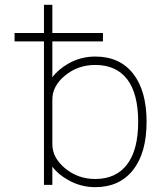

<svg xmlns="http://www.w3.org/2000/svg" viewBox="-20 -772 678 804"><path d="M558.6 -261.7Q558.6 -379.9 512.7 -439.9Q466.8 -500 378.9 -500Q306.6 -500 252.9 -456.1Q199.2 -412.1 199.2 -355.5V-168Q199.2 -111.3 252.9 -66.9Q306.6 -22.5 378.9 -22.5Q465.8 -22.5 512.2 -83.5Q558.6 -144.5 558.6 -261.7ZM199.2 -448.2Q223.6 -481.4 266.6 -505.9Q318.4 -535.2 378.9 -535.2Q481.4 -535.2 537.6 -463.4Q593.8 -391.6 593.8 -261.7Q593.8 -131.8 537.1 -60.1Q480.5 11.7 378.9 11.7Q318.4 11.7 266.6 -17.6Q223.6 -41 199.2 -74.2V2H164.1V-598.6H41V-633.8H164.1V-752H199.2V-633.8H411.1V-598.6H199.2Z"/></svg>

Font: Gen Shin Gothic ExtraLight
Style: Regular
Weight: 100
Designer: [Source Han Sans]
Ryoko NISHIZUKA  (kana & ideographs); Paul D. Hunt (Latin, Greek & Cyrillic); Wenlong ZHANG  (bopomofo
Version: Version 1.002.20150607